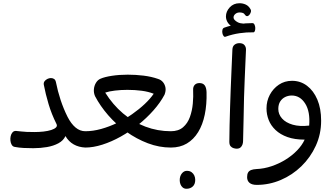

<svg xmlns="http://www.w3.org/2000/svg" viewBox="-20 -913 2075 1188"><path d="M186 4Q155 4 126 2.5Q97 1 71 -4Q59 -6 52.5 -17Q46 -28 44.5 -42.5Q43 -57 46 -70.5Q49 -84 57 -93.5Q65 -103 78 -103Q86 -103 112 -99.5Q138 -96 193 -96Q222 -96 249 -99Q276 -102 296.5 -108.5Q317 -115 326.5 -124.5Q336 -134 329 -147Q299 -207 280.5 -269Q262 -331 251 -389Q249 -401 255.5 -410Q262 -419 273 -424.5Q284 -430 295 -430Q306 -430 314.5 -424.5Q323 -419 326 -405Q337 -349 355 -294.5Q373 -240 398 -190Q420 -147 447.5 -124Q475 -101 508 -101L526 -87V-12L508 0Q467 -2 436 -19.5Q405 -37 385 -71Q372 -43 341.5 -26.5Q311 -10 270.5 -3Q230 4 186 4Z M507 0 490 -15V-87L508 -101Q555 -101 605.5 -115Q656 -129 705 -152.5Q754 -176 797.5 -206.5Q841 -237 875.5 -269.5Q910 -302 931 -333Q898 -346 856.5 -351.5Q815 -357 768 -357Q728 -357 691 -352.5Q654 -348 631 -340Q678 -265 741 -211.5Q804 -158 879.5 -129.5Q955 -101 1037 -101L1055 -89V-15L1037 0Q965 0 895 -26.5Q825 -53 762 -98Q699 -143 649.5 -200Q600 -257 568 -318Q559 -339 561 -361Q563 -383 574 -401Q585 -419 602 -426Q627 -437 672.5 -444Q718 -451 770 -451Q820 -451 868.5 -445Q917 -439 957 -425Q977 -419 989 -404Q1001 -389 1004 -369.5Q1007 -350 998 -327Q972 -278 929.5 -230Q887 -182 835 -140.5Q783 -99 726.5 -67.5Q670 -36 613.5 -18Q557 0 507 0Z M1037 0V-101Q1084 -101 1112.5 -125.5Q1141 -150 1155 -189Q1169 -228 1173 -272Q1177 -316 1175 -356Q1174 -376 1184.5 -387.5Q1195 -399 1214 -399Q1236 -399 1246.5 -385Q1257 -371 1258 -343Q1260 -267 1247 -204Q1234 -141 1206 -95.5Q1178 -50 1136 -25Q1094 0 1037 0ZM1037 0 1019 -11V-89L1037 -101ZM1134 255Q1120 255 1110.5 247Q1101 239 1096.5 227Q1092 215 1092 202Q1092 177 1105 160.5Q1118 144 1136 144Q1154 144 1165.5 152.5Q1177 161 1182.5 173.5Q1188 186 1188 200Q1188 227 1172.5 241Q1157 255 1134 255Z M1444 7Q1437 7 1426 4Q1415 1 1407 -8Q1399 -17 1399 -36Q1399 -85 1400.5 -137.5Q1402 -190 1403.5 -246Q1405 -302 1407.5 -361Q1410 -420 1412.5 -481.5Q1415 -543 1418 -607Q1419 -627 1431.5 -636.5Q1444 -646 1461 -646Q1483 -646 1493 -633.5Q1503 -621 1502 -604Q1500 -557 1498 -513Q1496 -469 1494 -420.5Q1492 -372 1490 -311Q1488 -235 1487 -168Q1486 -101 1484 -40Q1484 -29 1480 -18Q1476 -7 1467.5 0Q1459 7 1444 7ZM1507 -735Q1461 -731 1432.5 -741.5Q1404 -752 1391 -771Q1378 -790 1378 -811Q1378 -842 1401.5 -867.5Q1425 -893 1462 -893Q1483 -893 1501 -884.5Q1519 -876 1530 -856Q1535 -848 1532 -838Q1529 -828 1522.5 -820.5Q1516 -813 1508 -813Q1502 -813 1497 -820Q1491 -830 1482 -833Q1473 -836 1463 -836Q1447 -836 1436 -826.5Q1425 -817 1425 -805Q1425 -789 1451.5 -775Q1478 -761 1542 -770ZM1376 -686Q1369 -683 1363.5 -690Q1358 -697 1356 -708Q1354 -719 1356.5 -729Q1359 -739 1368 -742Q1410 -757 1455 -763.5Q1500 -770 1542 -770Q1550 -770 1554.5 -761Q1559 -752 1559.5 -741Q1560 -730 1557 -721.5Q1554 -713 1548 -713Q1506 -714 1462 -707.5Q1418 -701 1376 -686Z M1569 231Q1539 231 1524 218.5Q1509 206 1509 183Q1509 165 1515 154.5Q1521 144 1534 139Q1547 134 1567 133Q1614 131 1660 115.5Q1706 100 1746.5 75Q1787 50 1818 18Q1849 -14 1865 -49Q1803 -49 1758.5 -65Q1714 -81 1685 -108.5Q1656 -136 1642.5 -170.5Q1629 -205 1629 -242Q1629 -288 1649.5 -326.5Q1670 -365 1705.5 -389Q1741 -413 1787 -413Q1839 -413 1879.5 -382.5Q1920 -352 1943.5 -297Q1967 -242 1967 -166Q1967 -83 1934 -11Q1901 61 1845 115.5Q1789 170 1717.5 200.5Q1646 231 1569 231ZM1702 -239Q1702 -206 1725 -180Q1748 -154 1791 -141.5Q1834 -129 1893 -136Q1900 -222 1868.5 -272Q1837 -322 1785 -322Q1764 -322 1745 -313Q1726 -304 1714 -285.5Q1702 -267 1702 -239Z"/></svg>

Font: Playpen Sans Arabic
Style: Regular
Weight: 400
Designer: Azza Alameddine, Laura Meseguer, Veronika Burian, José Scaglione
Foundry: TypeTogether
Version: Version 2.000